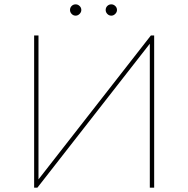

<svg xmlns="http://www.w3.org/2000/svg" viewBox="-20 -863 866 883"><path d="M137 -700H157V-38L674 -700H689V0H669V-662L152 0H137ZM492 -791Q481 -791 473.5 -799Q466 -807 466 -817Q466 -828 473.5 -835.5Q481 -843 492 -843Q502 -843 510 -835.5Q518 -828 518 -817Q518 -807 510 -799Q502 -791 492 -791ZM328 -791Q317 -791 309.5 -799Q302 -807 302 -817Q302 -828 309.5 -835.5Q317 -843 328 -843Q338 -843 346 -835.5Q354 -828 354 -817Q354 -807 346 -799Q338 -791 328 -791Z"/></svg>

Font: Montserrat
Style: Regular
Weight: 400
Designer: Julieta Ulanovsky
Foundry: Julieta Ulanovsky
Version: Version 8.000